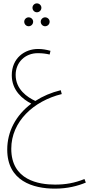

<svg xmlns="http://www.w3.org/2000/svg" viewBox="-20 -850 553 1141"><path d="M199 -777C214 -777 226 -789 226 -804C226 -818 214 -830 199 -830C185 -830 173 -818 173 -804C173 -789 185 -777 199 -777ZM150 -694C165 -694 177 -706 177 -721C177 -735 165 -747 150 -747C136 -747 124 -735 124 -721C124 -706 136 -694 150 -694ZM248 -694C263 -694 275 -706 275 -721C275 -735 263 -747 248 -747C234 -747 222 -735 222 -721C222 -706 234 -694 248 -694ZM306 271C382 271 442 255 490 235L482 214C422 238 369 247 307 247C211 247 47 221 47 34C47 -128 180 -250 347 -291L341 -314C284 -300 233 -278 190 -250C143 -272 73 -318 73 -405C73 -480 130 -534 204 -534C233 -534 253 -531 275 -526L280 -548C254 -555 232 -559 206 -559C127 -559 50 -505 50 -403C50 -311 116 -260 166 -234C74 -165 23 -68 23 39C23 225 176 271 306 271Z"/></svg>

Font: Noto Sans Arabic UI Cn Th
Style: Regular
Weight: 100
Width: 3
Designer: Monotype Design Team, Nadine Chahine and Nizar Qandah
Foundry: Monotype Imaging Inc.
Version: Version 2.010